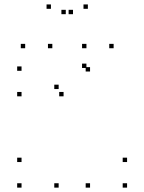

<svg xmlns="http://www.w3.org/2000/svg" viewBox="-20 -848 660 878"><path d="M391.8 -521V-541H371.8V-521ZM375.2 -537.1V-557.1H355.2V-537.1ZM78.5 -524.2V-544.2H58.5V-524.2ZM78.5 -407.5V-427.5H58.5V-407.5ZM270.7 -407.5V-427.5H250.7V-407.5ZM248.2 -440.8V-460.8H228.2V-440.8ZM248.2 10V-10H228.2V10ZM391.8 10V-10H371.8V10ZM561.1 10V-10H541.1V10ZM561.1 -107V-127H541.1V-107ZM78.5 -107V-127H58.5V-107ZM78.5 10V-10H58.5V10ZM219.3 -627.4V-647.4H199.3V-627.4ZM313.8 -783.1V-803.1H293.8V-783.1ZM280.8 -783.1V-803.1H260.8V-783.1ZM375.3 -627.4V-647.4H355.3V-627.4ZM499.6 -627.4V-647.4H479.6V-627.4ZM381.8 -807.7V-827.7H361.8V-807.7ZM212.9 -807.7V-827.7H192.9V-807.7ZM95.1 -627.4V-647.4H75.1V-627.4Z"/></svg>

Font: Monaspace Neon Dots Var
Style: Regular
Weight: 400
Designer: Riley Cran and the Lettermatic Team
Version: Version 1.100 (Monaspace Neon Dots)